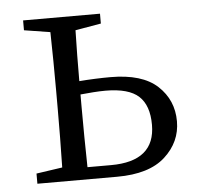

<svg xmlns="http://www.w3.org/2000/svg" viewBox="-43 -558 625 602"><g transform="rotate(-5 269.5 -257.0)"><path d="M212 -38H286Q425 -38 425 -153Q425 -214 393.5 -243Q362 -272 289 -272Q271 -272 250.5 -270.5Q230 -269 210 -267V-228Q210 -188 210.5 -134Q211 -80 212 -38ZM293 -483 212 -469Q211 -434 210.5 -390Q210 -346 210 -309Q235 -311 260.5 -312Q286 -313 308 -313Q408 -313 456 -268.5Q504 -224 504 -157Q504 -92 453.5 -46Q403 0 302 0H51V-32L133 -44Q134 -86 134.5 -137.5Q135 -189 135 -228V-286Q135 -326 134.5 -377.5Q134 -429 133 -470L51 -483V-514H293Z"/></g></svg>

Font: Shippori Mincho TTF
Style: Regular
Weight: 400
Version: Version 2.100